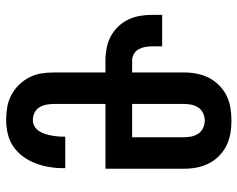

<svg xmlns="http://www.w3.org/2000/svg" viewBox="-96 -688 791 640"><g transform="rotate(90 300.0 -367.5)"><path d="M380 8Q359 8 337.5 4.5Q316 1 297 -9Q278 -19 263 -34Q248 -49 238 -68Q228 -87 224.5 -108Q221 -129 221 -151V-323H181Q160 -323 139.5 -327Q119 -331 101 -340.5Q83 -350 68.5 -365Q54 -380 45 -398.5Q36 -417 32.5 -437.5Q29 -458 29 -478V-512H134V-478Q134 -467 136 -455.5Q138 -444 143.5 -434Q149 -424 159 -418Q169 -412 181 -412H221V-584Q221 -606 225 -627Q229 -648 238.5 -667Q248 -686 263.5 -701.5Q279 -717 298 -726.5Q317 -736 338.5 -739.5Q360 -743 381 -743Q403 -743 424 -739.5Q445 -736 464.5 -726.5Q484 -717 499.5 -701.5Q515 -686 524.5 -667Q534 -648 538 -627Q542 -606 542 -584V-323H326V-151Q326 -138 328.5 -125.5Q331 -113 337.5 -102.5Q344 -92 355.5 -86.5Q367 -81 380 -81Q391 -81 400.5 -86.5Q410 -92 416 -101Q422 -110 425.5 -120.5Q429 -131 431 -141.5Q433 -152 434 -162.5Q435 -173 435 -184V-189H540V-180Q540 -157 536 -134Q532 -111 523.5 -89Q515 -67 501 -48Q487 -29 468 -16Q449 -3 426 2.5Q403 8 380 8ZM326 -412H437V-584Q437 -597 434.5 -609.5Q432 -622 425 -632.5Q418 -643 406 -648.5Q394 -654 381 -654Q369 -654 357 -648.5Q345 -643 338 -632.5Q331 -622 328.5 -609.5Q326 -597 326 -584Z"/></g></svg>

Font: Iosevka HT Extended
Style: Bold
Weight: 700
Width: 7
Monospace: yes
Designer: Belleve Invis
Foundry: Belleve Invis
Version: Version 32.3.0; ttfautohint (v1.8.4)